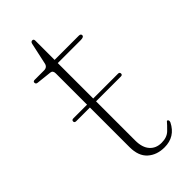

<svg xmlns="http://www.w3.org/2000/svg" viewBox="-180 -551 596 596"><g transform="rotate(-45 118.5 -253.0)"><path d="M12 -247.5Q12 -254 19.5 -254H79.5V-391Q79.5 -404 69.5 -405L19.5 -410.5Q12 -411 12 -418Q12 -423.5 19.5 -423.5H60Q75 -423.5 77.5 -438.5L92.5 -507.5Q94 -515.5 100.5 -515.5Q106.5 -515.5 106.5 -508V-423.5H212.5Q221.5 -423.5 221.5 -417Q221.5 -409.5 207 -409.5H106.5V-254H215.5Q222.5 -254 222.5 -247.5Q222.5 -241.5 215.5 -241.5H106.5V-69.5Q106.5 -39 120.8 -22.8Q135 -6.5 159.5 -6.5Q183.5 -6.5 197.2 -20Q211 -33.5 219 -43Q222.5 -43.5 224 -40.2Q225.5 -37 223.5 -32Q202.5 10 156 10Q122.5 10 101 -9.2Q79.5 -28.5 79.5 -67.5V-241.5H19.5Q12 -241.5 12 -247.5Z"/></g></svg>

Font: Fraunces 144pt S050 Thin
Style: Regular
Weight: 100
Version: Version 1.000; ttfautohint (v1.8.3)